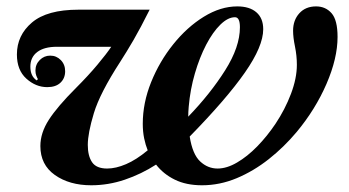

<svg xmlns="http://www.w3.org/2000/svg" viewBox="-20 -554 1063 585"><path d="M258 10.5Q191.5 10.5 147.2 -20.8Q103 -52 103 -109Q103 -149 128.8 -189Q154.5 -229 211.5 -286Q249 -323.5 277 -357Q305 -390.5 319 -411.5H153.5Q114.5 -411.5 93.5 -395.5Q72.5 -379.5 72.5 -351Q72.5 -321.5 92 -309L95.5 -313Q93 -317 90.5 -323.8Q88 -330.5 88 -339Q88 -358 101.2 -371.2Q114.5 -384.5 133 -384.5Q152 -384.5 165.2 -371Q178.5 -357.5 178.5 -337Q178.5 -315.5 164.2 -302Q150 -288.5 124 -288.5Q89 -288.5 60.2 -314.5Q31.5 -340.5 31.5 -388Q31.5 -446.5 77.5 -485.5Q123.5 -524.5 219 -524.5H436Q408 -468.5 386.8 -432Q365.5 -395.5 346.5 -366Q284.5 -270.5 266 -209.2Q247.5 -148 247.5 -112.5Q247.5 -79 260.5 -59.8Q273.5 -40.5 306.5 -40.5Q333 -40.5 364 -53.8Q395 -67 430 -96Q423.5 -112 419.2 -132.5Q415 -153 415 -177Q415 -240.5 440.5 -303.8Q466 -367 508 -419.2Q550 -471.5 601 -503Q652 -534.5 703 -534.5Q740.5 -534.5 761.2 -516.5Q782 -498.5 782 -465Q782 -413 726.2 -333Q670.5 -253 558 -138Q566.5 -84 589.8 -62.2Q613 -40.5 643 -40.5Q671 -40.5 702.2 -58.8Q733.5 -77 763.8 -108Q794 -139 819.5 -177Q848.5 -220.5 866.5 -268Q884.5 -315.5 884.5 -356.5Q884.5 -384 878.8 -412Q873 -440 873 -460.5Q873 -492.5 892 -513.5Q911 -534.5 943 -534.5Q972 -534.5 990.2 -513.8Q1008.5 -493 1008.5 -441.5Q1008.5 -376.5 974.8 -298.5Q941 -220.5 884 -152Q845.5 -106 799 -69.2Q752.5 -32.5 701 -11Q649.5 10.5 595.5 10.5Q547.5 10.5 512.8 -6.5Q478 -23.5 455.5 -52.5Q410.5 -23.5 360.2 -6.5Q310 10.5 258 10.5ZM553.5 -198.5Q621 -268.5 666 -339.8Q711 -411 711 -471Q711 -501.5 696 -501.5Q674.5 -501.5 651.5 -479Q628.5 -456.5 608.2 -417.8Q588 -379 573.8 -330.2Q559.5 -281.5 555 -229Q553.5 -212 553.5 -198.5Z"/></svg>

Font: Libre Caslon Text Bold
Style: Italic
Weight: 700
Italic angle: -22.583°
Designer: Pablo Impallari, Rodrigo Fuenzalida, Katja Schimmel
Foundry: Pablo Impallari, Rodrigo Fuenzalida
Version: Version 2.000